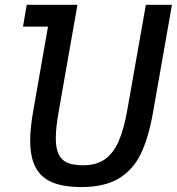

<svg xmlns="http://www.w3.org/2000/svg" viewBox="-20 -746 715 776"><path d="M102 -178.5Q102 -227 114.5 -299L174 -638.5H73L88 -726.5H293L277.5 -638.5L217 -294Q205.5 -229 205.5 -188Q205.5 -146.5 217 -122.5Q228.5 -98.5 252.5 -88.2Q276.5 -78 316.5 -78Q367.5 -78 402 -101Q436.5 -124 458.5 -172.8Q480.5 -221.5 494.5 -301.5L569.5 -726.5H675L598.5 -292Q580.5 -189.5 549.2 -124.5Q518 -59.5 460.2 -24.8Q402.5 10 309 10Q236.5 10 191.2 -9Q146 -28 124 -69.2Q102 -110.5 102 -178.5Z"/></svg>

Font: JuliaMono Medium
Style: Italic
Weight: 500
Italic angle: -9°
Monospace: yes
Designer: cormullion
Foundry: corm
Version: Version 0.054; ttfautohint (v1.8.4)